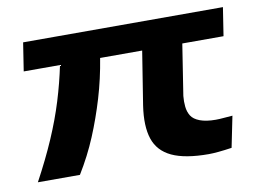

<svg xmlns="http://www.w3.org/2000/svg" viewBox="-61 -590 923 688"><g transform="rotate(-10 400.0 -246.0)"><path d="M647 9Q561 9 513 -13.5Q465 -36 449.5 -83Q434 -130 445 -203L476 -398H323Q311 -324 290.5 -255.5Q270 -187 243.5 -123.5Q217 -60 179 2H26Q67 -74 96 -141Q125 -208 144.5 -271.5Q164 -335 177 -398H45L61 -501H788L772 -398H622L593 -212Q591 -192 593 -173Q595 -154 604 -139.5Q613 -125 635.5 -116.5Q658 -108 693 -108Q706 -108 722 -109.5Q738 -111 754 -112L731 1Q704 5 682.5 7Q661 9 647 9Z"/></g></svg>

Font: Nunito Sans 7pt Expanded
Style: Bold Italic
Weight: 700
Width: 7
Italic angle: -9°
Designer: Vernon Adams
Foundry: Vernon Adams
Version: Version 3.101;gftools[0.9.27]